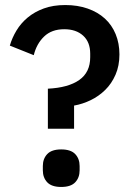

<svg xmlns="http://www.w3.org/2000/svg" viewBox="-20 -730 527 762"><path d="M170 -219V-378Q251 -382 294.5 -412.5Q338 -443 338 -503V-517Q338 -563 310 -588.5Q282 -614 235 -614Q185 -614 155 -585Q125 -556 114 -511L19 -549Q28 -580 45.5 -609Q63 -638 90 -660.5Q117 -683 154 -696.5Q191 -710 239 -710Q288 -710 328 -696Q368 -682 396 -656.5Q424 -631 439 -594.5Q454 -558 454 -514Q454 -469 438.5 -433.5Q423 -398 397.5 -373Q372 -348 340 -332.5Q308 -317 274 -311V-219ZM223 12Q185 12 167.5 -6.5Q150 -25 150 -54V-71Q150 -100 167.5 -118.5Q185 -137 223 -137Q261 -137 278.5 -118.5Q296 -100 296 -71V-54Q296 -25 278.5 -6.5Q261 12 223 12Z"/></svg>

Font: IBM Plex Sans Hebrew Medium
Style: Regular
Weight: 500
Designer: Mike Abbink, Paul van der Laan, Pieter van Rosmalen, Yanek Iontef
Foundry: Bold Monday
Version: Version 1.2